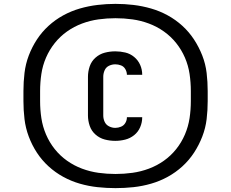

<svg xmlns="http://www.w3.org/2000/svg" viewBox="-20 -836 1192 991"><path d="M576 135Q623 135 669 130Q715 125 760 112Q805 99 846 76.5Q887 54 921.5 22.5Q956 -9 981.5 -48Q1007 -87 1024 -131Q1041 -175 1046.5 -221Q1052 -267 1052 -314V-366Q1052 -413 1046.5 -459.5Q1041 -506 1024 -549.5Q1007 -593 981.5 -632Q956 -671 921.5 -702.5Q887 -734 846 -756.5Q805 -779 760 -792Q715 -805 669 -810.5Q623 -816 576 -816Q530 -816 483.5 -810.5Q437 -805 392 -792Q347 -779 306 -756.5Q265 -734 230.5 -702.5Q196 -671 170.5 -632Q145 -593 128.5 -549.5Q112 -506 106.5 -459.5Q101 -413 101 -366V-314Q101 -267 106.5 -221Q112 -175 128.5 -131Q145 -87 170.5 -48Q196 -9 230.5 22.5Q265 54 306 76.5Q347 99 392 112Q437 125 483.5 130Q530 135 576 135ZM575 -109Q601 -109 626.5 -115.5Q652 -122 672.5 -138.5Q693 -155 703.5 -179.5Q714 -204 714 -230V-231H635V-230Q635 -215 627 -201.5Q619 -188 604.5 -182Q590 -176 575 -176Q558 -176 542.5 -184Q527 -192 520 -207.5Q513 -223 513 -240V-440Q513 -457 520 -473Q527 -489 542.5 -496.5Q558 -504 575 -504Q590 -504 604.5 -498.5Q619 -493 627 -479Q635 -465 635 -450H714V-451Q714 -477 703.5 -501Q693 -525 672.5 -542Q652 -559 626.5 -565Q601 -571 575 -571Q547 -571 520.5 -564Q494 -557 473 -538.5Q452 -520 443 -493.5Q434 -467 434 -440V-240Q434 -213 443 -186.5Q452 -160 473 -141.5Q494 -123 520.5 -116Q547 -109 575 -109ZM576 62Q532 62 488.5 56Q445 50 403.5 34.5Q362 19 326 -6.5Q290 -32 262.5 -66.5Q235 -101 217.5 -142Q200 -183 193.5 -226.5Q187 -270 187 -314V-366Q187 -410 193.5 -454Q200 -498 217.5 -538.5Q235 -579 262.5 -613.5Q290 -648 326 -673.5Q362 -699 403.5 -714.5Q445 -730 488.5 -736Q532 -742 576 -742Q620 -742 663.5 -736Q707 -730 748.5 -714.5Q790 -699 826 -673.5Q862 -648 889.5 -613.5Q917 -579 934.5 -538.5Q952 -498 958.5 -454Q965 -410 965 -366V-314Q965 -270 958.5 -226.5Q952 -183 934.5 -142Q917 -101 889.5 -66.5Q862 -32 826 -6.5Q790 19 748.5 34.5Q707 50 663.5 56Q620 62 576 62Z"/></svg>

Font: Iosevka Sparkle
Style: Bold
Weight: 700
Designer: Belleve Invis
Foundry: Belleve Invis
Version: Version 4.5.0; ttfautohint (v1.8.3)